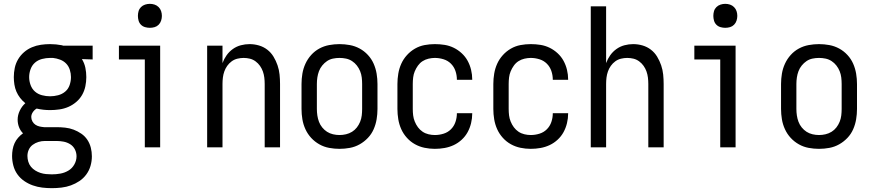

<svg xmlns="http://www.w3.org/2000/svg" viewBox="-20 -768 4540 1001"><path d="M250 213Q275 213 300.5 210Q326 207 349.5 198.5Q373 190 394 176Q415 162 430 141.5Q445 121 452 96.5Q459 72 459 47Q459 24 453.5 2Q448 -20 435.5 -39Q423 -58 404 -71Q385 -84 364 -92Q343 -100 320 -102.5Q297 -105 275 -105H225Q223 -105 220 -105Q217 -105 215 -105Q214 -105 212.5 -105Q211 -105 210 -105Q198 -106 186.5 -108.5Q175 -111 165 -117.5Q155 -124 149 -135Q143 -146 143 -158Q143 -171 151 -183Q159 -195 171 -202Q188 -198 205.5 -196Q223 -194 241 -194Q265 -194 289.5 -197.5Q314 -201 336 -210.5Q358 -220 377 -236Q396 -252 408 -273Q420 -294 425 -318Q430 -342 430 -366Q430 -391 425 -415Q420 -439 407 -460L463 -458V-530H309L303 -532Q287 -535 272 -536.5Q257 -538 241 -538Q217 -538 193 -534.5Q169 -531 146.5 -521.5Q124 -512 105.5 -496Q87 -480 74.5 -459Q62 -438 57 -414Q52 -390 52 -366Q52 -347 55 -327.5Q58 -308 65.5 -290.5Q73 -273 85 -257.5Q97 -242 112 -230Q94 -214 83 -191Q72 -168 72 -144Q72 -124 79 -105.5Q86 -87 100 -73Q86 -63 74.5 -50Q63 -37 56 -21.5Q49 -6 46 11Q43 28 43 45Q43 70 49.5 95Q56 120 70.5 140.5Q85 161 106 175.5Q127 190 151 198.5Q175 207 200 210Q225 213 250 213ZM250 141Q235 141 220 139.5Q205 138 191 133.5Q177 129 164 121Q151 113 141.5 101.5Q132 90 127.5 75Q123 60 123 45Q123 28 130 12.5Q137 -3 150.5 -13Q164 -23 180.5 -28Q197 -33 214 -33Q217 -33 220 -33Q223 -33 225 -33H275Q293 -33 311.5 -29.5Q330 -26 346 -16Q362 -6 370.5 11Q379 28 379 47Q379 69 367.5 89.5Q356 110 336.5 121.5Q317 133 295 137Q273 141 250 141ZM241 -266Q220 -266 199 -271.5Q178 -277 162.5 -290.5Q147 -304 139.5 -324.5Q132 -345 132 -366Q132 -387 139.5 -407.5Q147 -428 162.5 -441.5Q178 -455 199 -460.5Q220 -466 241 -466H256Q275 -464 293.5 -457Q312 -450 325 -436.5Q338 -423 344 -404Q350 -385 350 -366Q350 -345 343 -324.5Q336 -304 320 -290.5Q304 -277 283 -271.5Q262 -266 241 -266Z M735 0H815V-530H600V-458H735ZM761 -623Q774 -623 786 -626.5Q798 -630 807 -639Q816 -648 820 -660.5Q824 -673 824 -685Q824 -698 820 -710Q816 -722 807 -731Q798 -740 786 -744Q774 -748 761 -748Q749 -748 736.5 -744Q724 -740 715 -731Q706 -722 702.5 -710Q699 -698 699 -685Q699 -673 702.5 -660.5Q706 -648 715 -639Q724 -630 736.5 -626.5Q749 -623 761 -623Z M1060 0H1140V-330Q1140 -347 1142 -363.5Q1144 -380 1149.5 -395.5Q1155 -411 1164.5 -424.5Q1174 -438 1187.5 -448Q1201 -458 1217.5 -462Q1234 -466 1250 -466Q1267 -466 1283 -462Q1299 -458 1312.5 -448Q1326 -438 1335.5 -424.5Q1345 -411 1350.5 -395.5Q1356 -380 1358 -363.5Q1360 -347 1360 -330V0H1440V-330Q1440 -355 1437.5 -379.5Q1435 -404 1427 -427.5Q1419 -451 1406 -472.5Q1393 -494 1373.5 -509Q1354 -524 1330 -531Q1306 -538 1281 -538Q1258 -538 1235.5 -532Q1213 -526 1194 -512.5Q1175 -499 1161.5 -480Q1148 -461 1140 -439V-530H1060Z M1750 8Q1777 8 1804 3Q1831 -2 1855 -15.5Q1879 -29 1898 -49Q1917 -69 1928 -94Q1939 -119 1943.5 -146Q1948 -173 1948 -200V-330Q1948 -357 1943.5 -384Q1939 -411 1928 -436Q1917 -461 1898 -481.5Q1879 -502 1855 -515Q1831 -528 1804 -533Q1777 -538 1750 -538Q1723 -538 1696 -533Q1669 -528 1645 -515Q1621 -502 1602.5 -481.5Q1584 -461 1572.5 -436Q1561 -411 1556.5 -384Q1552 -357 1552 -330V-200Q1552 -173 1556.5 -146Q1561 -119 1572.5 -94Q1584 -69 1602.5 -49Q1621 -29 1645 -15.5Q1669 -2 1696 3Q1723 8 1750 8ZM1750 -64Q1733 -64 1716 -68Q1699 -72 1685 -81Q1671 -90 1660 -103.5Q1649 -117 1643 -133Q1637 -149 1634.5 -166Q1632 -183 1632 -200V-330Q1632 -347 1634.5 -364Q1637 -381 1643 -397Q1649 -413 1660 -426.5Q1671 -440 1685 -449.5Q1699 -459 1716 -462.5Q1733 -466 1750 -466Q1767 -466 1784 -462.5Q1801 -459 1815.5 -449.5Q1830 -440 1840.5 -426.5Q1851 -413 1857.5 -397Q1864 -381 1866 -364Q1868 -347 1868 -330V-200Q1868 -183 1866 -166Q1864 -149 1857.5 -133Q1851 -117 1840.5 -103.5Q1830 -90 1815.5 -81Q1801 -72 1784 -68Q1767 -64 1750 -64Z M2247 8Q2273 8 2298 3.5Q2323 -1 2345.5 -11.5Q2368 -22 2387 -39.5Q2406 -57 2418 -79Q2430 -101 2436 -126Q2442 -151 2442 -176Q2442 -177 2442 -177.5Q2442 -178 2442 -178H2362Q2362 -178 2362 -177.5Q2362 -177 2362 -177Q2362 -154 2354.5 -132Q2347 -110 2331 -94Q2315 -78 2292.5 -71Q2270 -64 2247 -64Q2231 -64 2214 -68Q2197 -72 2183 -81.5Q2169 -91 2159 -104.5Q2149 -118 2142.5 -134Q2136 -150 2134 -166.5Q2132 -183 2132 -200V-330Q2132 -347 2134 -364Q2136 -381 2142.5 -396.5Q2149 -412 2159 -426Q2169 -440 2183 -449Q2197 -458 2214 -462Q2231 -466 2247 -466Q2270 -466 2292.5 -459Q2315 -452 2331 -436Q2347 -420 2354.5 -398Q2362 -376 2362 -353Q2362 -353 2362 -353Q2362 -353 2362 -352H2442Q2442 -353 2442 -353.5Q2442 -354 2442 -354Q2442 -379 2436 -404Q2430 -429 2418 -451Q2406 -473 2387 -490.5Q2368 -508 2345.5 -519Q2323 -530 2298 -534Q2273 -538 2247 -538Q2220 -538 2193.5 -533Q2167 -528 2143.5 -514.5Q2120 -501 2101.5 -480.5Q2083 -460 2072 -435.5Q2061 -411 2056.5 -384Q2052 -357 2052 -330V-200Q2052 -173 2056.5 -146Q2061 -119 2072 -94.5Q2083 -70 2101.5 -49.5Q2120 -29 2143.5 -16Q2167 -3 2193.5 2.5Q2220 8 2247 8Z M2747 8Q2773 8 2798 3.5Q2823 -1 2845.5 -11.5Q2868 -22 2887 -39.5Q2906 -57 2918 -79Q2930 -101 2936 -126Q2942 -151 2942 -176Q2942 -177 2942 -177.5Q2942 -178 2942 -178H2862Q2862 -178 2862 -177.5Q2862 -177 2862 -177Q2862 -154 2854.5 -132Q2847 -110 2831 -94Q2815 -78 2792.5 -71Q2770 -64 2747 -64Q2731 -64 2714 -68Q2697 -72 2683 -81.5Q2669 -91 2659 -104.5Q2649 -118 2642.5 -134Q2636 -150 2634 -166.5Q2632 -183 2632 -200V-330Q2632 -347 2634 -364Q2636 -381 2642.5 -396.5Q2649 -412 2659 -426Q2669 -440 2683 -449Q2697 -458 2714 -462Q2731 -466 2747 -466Q2770 -466 2792.5 -459Q2815 -452 2831 -436Q2847 -420 2854.5 -398Q2862 -376 2862 -353Q2862 -353 2862 -353Q2862 -353 2862 -352H2942Q2942 -353 2942 -353.5Q2942 -354 2942 -354Q2942 -379 2936 -404Q2930 -429 2918 -451Q2906 -473 2887 -490.5Q2868 -508 2845.5 -519Q2823 -530 2798 -534Q2773 -538 2747 -538Q2720 -538 2693.5 -533Q2667 -528 2643.5 -514.5Q2620 -501 2601.5 -480.5Q2583 -460 2572 -435.5Q2561 -411 2556.5 -384Q2552 -357 2552 -330V-200Q2552 -173 2556.5 -146Q2561 -119 2572 -94.5Q2583 -70 2601.5 -49.5Q2620 -29 2643.5 -16Q2667 -3 2693.5 2.5Q2720 8 2747 8Z M3060 0H3140V-330Q3140 -347 3142 -363.5Q3144 -380 3149.5 -395.5Q3155 -411 3164.5 -424.5Q3174 -438 3187.5 -448Q3201 -458 3217.5 -462Q3234 -466 3250 -466Q3267 -466 3283 -462Q3299 -458 3312.5 -448Q3326 -438 3335.5 -424.5Q3345 -411 3350.5 -395.5Q3356 -380 3358 -363.5Q3360 -347 3360 -330V0H3440V-330Q3440 -355 3437.5 -379.5Q3435 -404 3427 -427.5Q3419 -451 3406 -472.5Q3393 -494 3373.5 -509Q3354 -524 3330 -531Q3306 -538 3281 -538Q3258 -538 3235.5 -532Q3213 -526 3194 -512.5Q3175 -499 3161.5 -480Q3148 -461 3140 -439V-735H3060Z M3735 0H3815V-530H3600V-458H3735ZM3761 -623Q3774 -623 3786 -626.5Q3798 -630 3807 -639Q3816 -648 3820 -660.5Q3824 -673 3824 -685Q3824 -698 3820 -710Q3816 -722 3807 -731Q3798 -740 3786 -744Q3774 -748 3761 -748Q3749 -748 3736.5 -744Q3724 -740 3715 -731Q3706 -722 3702.5 -710Q3699 -698 3699 -685Q3699 -673 3702.5 -660.5Q3706 -648 3715 -639Q3724 -630 3736.5 -626.5Q3749 -623 3761 -623Z M4250 8Q4277 8 4304 3Q4331 -2 4355 -15.5Q4379 -29 4398 -49Q4417 -69 4428 -94Q4439 -119 4443.5 -146Q4448 -173 4448 -200V-330Q4448 -357 4443.5 -384Q4439 -411 4428 -436Q4417 -461 4398 -481.5Q4379 -502 4355 -515Q4331 -528 4304 -533Q4277 -538 4250 -538Q4223 -538 4196 -533Q4169 -528 4145 -515Q4121 -502 4102.5 -481.5Q4084 -461 4072.5 -436Q4061 -411 4056.5 -384Q4052 -357 4052 -330V-200Q4052 -173 4056.5 -146Q4061 -119 4072.5 -94Q4084 -69 4102.5 -49Q4121 -29 4145 -15.5Q4169 -2 4196 3Q4223 8 4250 8ZM4250 -64Q4233 -64 4216 -68Q4199 -72 4185 -81Q4171 -90 4160 -103.5Q4149 -117 4143 -133Q4137 -149 4134.5 -166Q4132 -183 4132 -200V-330Q4132 -347 4134.5 -364Q4137 -381 4143 -397Q4149 -413 4160 -426.5Q4171 -440 4185 -449.5Q4199 -459 4216 -462.5Q4233 -466 4250 -466Q4267 -466 4284 -462.5Q4301 -459 4315.5 -449.5Q4330 -440 4340.5 -426.5Q4351 -413 4357.5 -397Q4364 -381 4366 -364Q4368 -347 4368 -330V-200Q4368 -183 4366 -166Q4364 -149 4357.5 -133Q4351 -117 4340.5 -103.5Q4330 -90 4315.5 -81Q4301 -72 4284 -68Q4267 -64 4250 -64Z"/></svg>

Font: Iosevka SS09
Style: Regular
Weight: 400
Monospace: yes
Designer: Belleve Invis
Foundry: Belleve Invis
Version: Version 5.2.1; ttfautohint (v1.8.3)